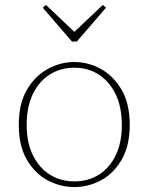

<svg xmlns="http://www.w3.org/2000/svg" viewBox="-20 -744 601 777"><path d="M281 13Q224 13 172.5 -14.5Q121 -42 88.5 -98Q56 -154 56 -239Q56 -324 88.5 -380Q121 -436 172.5 -464.5Q224 -493 281 -493Q338 -493 389 -464.5Q440 -436 472.5 -380Q505 -324 505 -239Q505 -154 472.5 -98Q440 -42 389 -14.5Q338 13 281 13ZM281 -10Q337 -10 380 -37Q423 -64 448 -115Q473 -166 473 -238Q473 -311 448 -362.5Q423 -414 380 -442Q337 -470 281 -470Q225 -470 181.5 -442.5Q138 -415 113 -363.5Q88 -312 88 -239Q88 -167 113 -116Q138 -65 181.5 -37.5Q225 -10 281 -10ZM166 -724 281 -615 396 -724 409 -713 291 -576H271L153 -713Z"/></svg>

Font: Source Serif 4 SmText ExtraLight
Style: Regular
Weight: 200
Designer: Frank Grießhammer
Foundry: Adobe
Version: Version 4.005;hotconv 1.1.0;makeotfexe 2.6.0